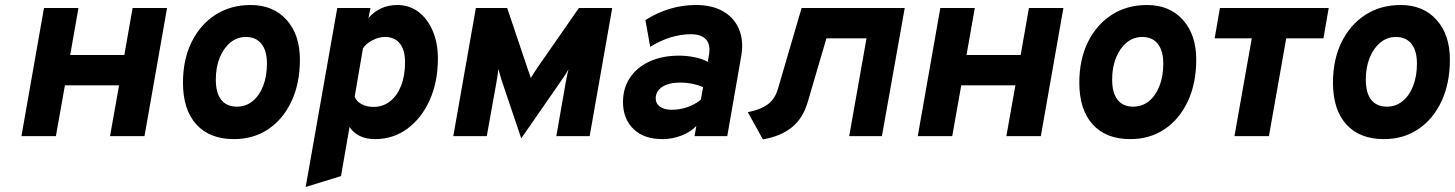

<svg xmlns="http://www.w3.org/2000/svg" viewBox="-20 -543 5804 766"><path d="M65.5 0 155.5 -511H293L260 -323.5H476L509 -511H646.5L556.5 0H419L455 -202.5H239L203 0Z M913 12Q816.5 12 763.2 -46.8Q710 -105.5 710 -213Q710 -305 744.2 -374.8Q778.5 -444.5 839.2 -483.8Q900 -523 980 -523Q1070 -523 1123.2 -463.8Q1176.5 -404.5 1176.5 -305Q1176.5 -211 1143.2 -139.5Q1110 -68 1050.8 -28Q991.5 12 913 12ZM925 -117.5Q960.5 -117.5 987.5 -139.2Q1014.5 -161 1029.8 -200Q1045 -239 1045 -289.5Q1045 -340.5 1023.2 -368Q1001.5 -395.5 961 -395.5Q926 -395.5 899 -373.2Q872 -351 856.5 -312.8Q841 -274.5 841 -225Q841 -172.5 862.5 -145Q884 -117.5 925 -117.5Z M1199.5 203 1325.5 -511H1458L1450 -471Q1495 -523 1565.5 -523Q1613 -523 1649.2 -495.8Q1685.5 -468.5 1706.2 -420.2Q1727 -372 1727 -309.5Q1727 -216.5 1694.5 -144Q1662 -71.5 1605.5 -29.8Q1549 12 1476.5 12Q1441.5 12 1416 -0.2Q1390.5 -12.5 1374.5 -36.5L1340.5 159.5ZM1470.5 -116.5Q1508 -116.5 1536.2 -138.8Q1564.5 -161 1580.2 -201Q1596 -241 1596 -295Q1596 -343.5 1575.2 -369.5Q1554.5 -395.5 1515.5 -395.5Q1491.5 -395.5 1466 -382.5Q1440.5 -369.5 1428 -350L1395 -157Q1402.5 -138 1423 -127.2Q1443.5 -116.5 1470.5 -116.5Z M2059.5 9 1980.5 -225Q1978 -234 1975 -244.2Q1972 -254.5 1968.5 -268Q1967 -256 1965 -242Q1963 -228 1960.5 -214L1922 0H1788.5L1878.5 -511H2003.5L2087 -263Q2090 -254.5 2093 -246.5Q2096 -238.5 2097.5 -232Q2103.5 -241.5 2109.5 -251Q2115.5 -260.5 2123 -271.5L2289.5 -511H2422.5L2332.5 0H2199.5L2238.5 -222.5Q2240.5 -233 2242.8 -243.2Q2245 -253.5 2248 -266.5Q2239.5 -251 2229.5 -236.5Q2219.5 -222 2212.5 -211.5Z M2623.5 12Q2548 12 2506.8 -28.8Q2465.5 -69.5 2465.5 -136Q2465.5 -191.5 2493.5 -233.2Q2521.5 -275 2572 -298Q2622.5 -321 2690 -321Q2721.5 -321 2753.2 -314.2Q2785 -307.5 2803.5 -296L2807.5 -318Q2816.5 -362 2798 -384.2Q2779.5 -406.5 2735 -406.5Q2697 -406.5 2655.2 -393.8Q2613.5 -381 2574 -356L2555 -463Q2602.5 -493 2652.8 -508Q2703 -523 2757 -523Q2821 -523 2865 -497.8Q2909 -472.5 2928.2 -426.8Q2947.5 -381 2937.5 -321L2881.5 0H2751L2758 -40.5Q2736.5 -17 2699.5 -2.5Q2662.5 12 2623.5 12ZM2660.5 -105Q2690.5 -105 2721.2 -115.2Q2752 -125.5 2776 -145L2785 -195Q2768.5 -203 2744.8 -208.2Q2721 -213.5 2693.5 -213.5Q2663 -213.5 2641.2 -205.8Q2619.5 -198 2607.8 -184Q2596 -170 2596 -151Q2596 -129.5 2613.2 -117.2Q2630.5 -105 2660.5 -105Z M3023.5 13 2963.5 -95.5Q3013.5 -105 3042.8 -126.5Q3072 -148 3083.5 -188L3178 -511H3589.5L3498.5 0H3368L3437 -390H3277L3203 -137.5Q3183.5 -70.5 3139 -34.8Q3094.5 1 3023.5 13Z M3641.5 0 3731.5 -511H3869L3836 -323.5H4052L4085 -511H4222.5L4132.5 0H3995L4031 -202.5H3815L3779 0Z M4489 12Q4392.5 12 4339.2 -46.8Q4286 -105.5 4286 -213Q4286 -305 4320.2 -374.8Q4354.5 -444.5 4415.2 -483.8Q4476 -523 4556 -523Q4646 -523 4699.2 -463.8Q4752.5 -404.5 4752.5 -305Q4752.5 -211 4719.2 -139.5Q4686 -68 4626.8 -28Q4567.5 12 4489 12ZM4501 -117.5Q4536.5 -117.5 4563.5 -139.2Q4590.5 -161 4605.8 -200Q4621 -239 4621 -289.5Q4621 -340.5 4599.2 -368Q4577.5 -395.5 4537 -395.5Q4502 -395.5 4475 -373.2Q4448 -351 4432.5 -312.8Q4417 -274.5 4417 -225Q4417 -172.5 4438.5 -145Q4460 -117.5 4501 -117.5Z M4905 0 4974 -390H4826L4847 -511H5281L5260 -390H5111.5L5042.5 0Z M5501 12Q5404.5 12 5351.2 -46.8Q5298 -105.5 5298 -213Q5298 -305 5332.2 -374.8Q5366.5 -444.5 5427.2 -483.8Q5488 -523 5568 -523Q5658 -523 5711.2 -463.8Q5764.5 -404.5 5764.5 -305Q5764.5 -211 5731.2 -139.5Q5698 -68 5638.8 -28Q5579.5 12 5501 12ZM5513 -117.5Q5548.5 -117.5 5575.5 -139.2Q5602.5 -161 5617.8 -200Q5633 -239 5633 -289.5Q5633 -340.5 5611.2 -368Q5589.5 -395.5 5549 -395.5Q5514 -395.5 5487 -373.2Q5460 -351 5444.5 -312.8Q5429 -274.5 5429 -225Q5429 -172.5 5450.5 -145Q5472 -117.5 5513 -117.5Z"/></svg>

Font: Overpass ExtraBold
Style: Italic
Weight: 800
Italic angle: -10°
Designer: Delve Withrington, Dave Bailey, Thomas Jockin
Foundry: Delve Fonts LLC
Version: Version 4.000